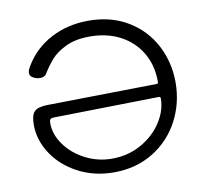

<svg xmlns="http://www.w3.org/2000/svg" viewBox="-78 -780 950 875"><g transform="rotate(-10 397.0 -342.5)"><path d="M58 -269Q58 -312 73.5 -329Q89 -346 133 -347L641 -355Q646 -355 647.5 -357Q649 -359 649 -365Q649 -441 614.5 -499Q580 -557 519 -589Q458 -621 379 -621Q313 -621 268 -599.5Q223 -578 198.5 -550Q174 -522 152 -486Q149 -481 141.5 -477.5Q134 -474 124 -474Q107 -474 92 -482.5Q77 -491 77 -505Q77 -517 88 -535Q132 -610 210 -651.5Q288 -693 385 -693Q490 -693 568 -645.5Q646 -598 687 -519Q728 -440 728 -348Q728 -252 685 -170.5Q642 -89 563 -40.5Q484 8 381 8Q290 8 216 -31Q142 -70 100 -134Q58 -198 58 -269ZM649 -286Q649 -291 647.5 -293Q646 -295 641 -295L154 -286Q142 -286 137.5 -281Q133 -276 133 -264Q133 -211 168 -162.5Q203 -114 260.5 -84.5Q318 -55 383 -55Q459 -55 520 -90Q581 -125 615 -178.5Q649 -232 649 -286Z"/></g></svg>

Font: Mali
Style: Regular
Weight: 400
Version: Version 1.000; ttfautohint (v1.6)